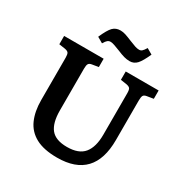

<svg xmlns="http://www.w3.org/2000/svg" viewBox="-206 -1080 1209 1258"><g transform="rotate(30 398.0 -451.0)"><path d="M400 14Q299 14 238 -19Q177 -52 149.5 -114Q122 -176 122 -261V-581Q122 -606 116 -616Q110 -626 89 -630L42 -637V-700H341V-637L292 -629Q274 -626 268 -615.5Q262 -605 262 -579V-264Q262 -169 298.5 -124Q335 -79 421 -79Q510 -79 549 -127Q588 -175 588 -268V-581Q588 -607 581.5 -616.5Q575 -626 554 -630L508 -637V-700H757V-637L708 -629Q689 -626 683 -615.5Q677 -605 677 -577V-279Q677 14 400 14ZM496 -771Q474 -771 452.5 -777Q431 -783 403 -795Q375 -806 356.5 -812.5Q338 -819 326 -819Q313 -819 303.5 -811.5Q294 -804 281 -782L238 -807Q266 -871 288 -893.5Q310 -916 345 -916Q364 -916 384 -909.5Q404 -903 435 -890Q464 -878 481 -872.5Q498 -867 512 -867Q524 -867 533 -874.5Q542 -882 556 -905L599 -880Q572 -819 550 -795Q528 -771 496 -771Z"/></g></svg>

Font: Literata SemiBold
Style: Regular
Weight: 600
Designer: Latin by Veronika Burian and Jose Scaglione. Greek by Irene Vlachou. Cyrillic by Vera Evstafieva.
Foundry: TypeTogether
Version: Version 3.103; ttfautohint (v1.8.4.7-5d5b);gftools[0.9.29]